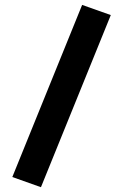

<svg xmlns="http://www.w3.org/2000/svg" viewBox="-20 -738 506 792"><path d="M30.8 -7.8 318.8 -717.8 437 -675.8 148.9 34.2Z"/></svg>

Font: TitilliumWeb-Bold
Style: Bold
Weight: 700
Version: Version 1.001;PS 57.000;hotconv 1.0.70;makeotf.lib2.5.55311